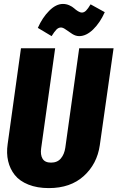

<svg xmlns="http://www.w3.org/2000/svg" viewBox="-20 -941 599 979"><path d="M383.8 -756.8Q366.2 -756.8 348.6 -767.8Q331.1 -778.8 316.2 -789.8Q301.3 -800.8 291 -800.8Q278.3 -800.8 267.8 -790.3Q257.3 -779.8 243.2 -756.8L172.9 -798.8Q196.3 -851.6 231 -886.2Q265.6 -920.9 300.8 -920.9Q317.9 -920.9 333.3 -914.1Q348.6 -907.2 357.7 -898.9Q366.7 -890.6 377.7 -883.8Q388.7 -877 397.9 -877Q408.7 -877 418.7 -886.7Q428.7 -896.5 441.9 -918.9L514.2 -878.9Q490.2 -825.2 455.1 -791Q419.9 -756.8 383.8 -756.8ZM559.1 -694.8 488.8 -200.2Q475.1 -105 407.2 -43.5Q339.4 18.1 229 18.1Q169.4 18.1 124.8 0.2Q80.1 -17.6 55.4 -48.6Q30.8 -79.6 21.5 -119.6Q12.2 -159.7 19 -206.1L86.9 -694.8H261.2L189.9 -185.1Q185.1 -151.9 197 -131.8Q209 -111.8 240.2 -111.8Q272.5 -111.8 290.3 -133.1Q308.1 -154.3 313 -188L383.8 -694.8Z"/></svg>

Font: Fira Sans Compressed ExtraBold
Style: Italic
Weight: 800
Width: 3
Italic angle: -8°
Designer: Carrois Corporate & Edenspiekermann AG
Foundry: Carrois Corporate GbR & Edenspiekermann AG
Version: Version 4.203;PS 004.203;hotconv 1.0.88;makeotf.lib2.5.64775